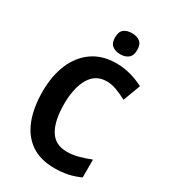

<svg xmlns="http://www.w3.org/2000/svg" viewBox="-223 -1037 1025 1156"><g transform="rotate(30 289.5 -459.0)"><path d="M360 -601Q282 -601 243 -533.5Q204 -466 204 -355Q204 -239 241.5 -176Q279 -113 361 -113Q399 -113 437.5 -123Q476 -133 522 -151V-27Q480 -8 438.5 1Q397 10 346 10Q247 10 182.5 -34.5Q118 -79 86 -161Q54 -243 54 -356Q54 -464 89 -547Q124 -630 191.5 -677Q259 -724 356 -724Q406 -724 454 -711Q502 -698 546 -675L501 -555Q465 -574 429.5 -587.5Q394 -601 360 -601ZM346 -928Q380 -928 401.5 -911.5Q423 -895 423 -855Q423 -816 401.5 -799Q380 -782 346 -782Q312 -782 290.5 -799Q269 -816 269 -855Q269 -895 290 -911.5Q311 -928 346 -928Z"/></g></svg>

Font: Noto Sans Tamil SemiCondensed
Style: Bold
Weight: 700
Width: 4
Designer: Jelle Bosma - Monotype Design Team
Foundry: Monotype Imaging Inc.
Version: Version 2.004; ttfautohint (v1.8.4.7-5d5b)